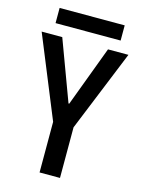

<svg xmlns="http://www.w3.org/2000/svg" viewBox="-129 -951 759 1026"><g transform="rotate(15 250.0 -438.5)"><path d="M194 0V-280L10 -730H124L248 -396H252L377 -730H490L307 -280V0ZM70 -793V-877H430V-793Z"/></g></svg>

Font: M PLUS 1 Code Medium
Style: Regular
Weight: 500
Designer: Coji Morishita
Foundry: UNDERFOREST DESIGN
Version: Version 1.002